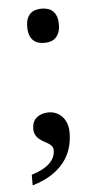

<svg xmlns="http://www.w3.org/2000/svg" viewBox="-51 -574 389 761"><g transform="rotate(-5 143.0 -193.5)"><path d="M211.9 -42Q211.9 -10.3 203.1 19.5Q194.3 49.3 174.6 74.7Q154.8 100.1 123.8 120.4Q92.8 140.6 47.9 153.8V111.8Q97.2 96.2 120.1 73.7Q143.1 51.3 143.1 22Q143.1 12.2 137.7 5.6Q132.3 -1 124 -6.1Q115.7 -11.2 106.4 -16.1Q97.2 -21 88.9 -27.8Q80.6 -34.7 75.2 -44.7Q69.8 -54.7 69.8 -69.8Q69.8 -98.6 88.6 -113.8Q107.4 -128.9 135.3 -128.9Q150.9 -128.9 164.6 -123.3Q178.2 -117.7 189 -106.7Q199.7 -95.7 205.8 -79.3Q211.9 -63 211.9 -42ZM81.1 -473.1Q81.1 -492.7 85.9 -505.6Q90.8 -518.6 99.4 -526.4Q107.9 -534.2 119.4 -537.6Q130.9 -541 144 -541Q156.7 -541 168.2 -537.6Q179.7 -534.2 188.2 -526.4Q196.8 -518.6 201.9 -505.6Q207 -492.7 207 -473.1Q207 -454.1 201.9 -440.9Q196.8 -427.7 188.2 -419.7Q179.7 -411.6 168.2 -408.2Q156.7 -404.8 144 -404.8Q130.9 -404.8 119.4 -408.2Q107.9 -411.6 99.4 -419.7Q90.8 -427.7 85.9 -440.9Q81.1 -454.1 81.1 -473.1Z"/></g></svg>

Font: Droid Serif
Style: Regular
Weight: 400
Designer: Monotype Design team
Foundry: Monotype Imaging Inc.
Version: Version 1.03